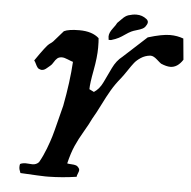

<svg xmlns="http://www.w3.org/2000/svg" viewBox="-57 -880 956 959"><g transform="rotate(5 421.0 -400.5)"><path d="M472.7 -685.5Q472.7 -685.5 460.9 -685.5Q460.9 -685.5 459 -702.1Q459 -720.7 476.1 -743.2Q493.2 -765.6 496.1 -773.4Q501 -777.3 517.1 -794.4Q533.2 -811.5 548.8 -816.4Q570.3 -823.2 588.9 -823.2Q618.2 -823.2 639.6 -805.7Q641.6 -804.7 643.1 -802.7Q644.5 -800.8 645.5 -799.3Q646.5 -797.9 647 -796.4Q647.5 -794.9 647.9 -793.5Q648.4 -792 648.4 -791Q648.4 -788.1 647.5 -784.7Q646.5 -781.2 645.5 -779.3Q644.5 -777.3 642.6 -774.4Q636.7 -762.7 625.5 -756.8Q614.3 -751 596.7 -746.1Q579.1 -741.2 569.3 -736.3Q555.7 -729.5 540.5 -718.8Q525.4 -708 510.7 -700.2Q496.1 -692.4 472.7 -685.5ZM134.8 -507.8Q125 -509.8 119.6 -516.6Q114.3 -523.4 109.4 -534.2Q104.5 -544.9 99.6 -550.8Q127 -590.8 144 -612.8Q161.1 -634.8 167 -638.7Q172.9 -642.6 179.2 -647.5Q185.5 -652.3 193.4 -662.1L234.4 -709Q257.8 -720.7 311.5 -720.7Q376 -720.7 410.2 -689.5Q412.1 -672.9 412.1 -641.6Q412.1 -593.8 399.4 -526.9Q386.7 -460 386.7 -431.6L410.2 -419.9Q437.5 -437.5 454.1 -472.7Q470.7 -507.8 489.3 -546.4Q507.8 -585 537.1 -607.4L654.3 -714.8Q724.6 -736.3 764.6 -736.3Q800.8 -736.3 832 -724.6L841.8 -619.1Q815.4 -578.1 779.3 -578.1Q759.8 -578.1 732.4 -589.8Q727.5 -592.8 709.5 -608.9Q691.4 -625 677.7 -625H673.8Q648.4 -622.1 628.4 -608.9Q608.4 -595.7 597.2 -581.5Q585.9 -567.4 568.4 -541Q550.8 -514.6 539.1 -500Q511.7 -466.8 492.7 -434.1Q473.6 -401.4 452.6 -358.9Q431.6 -316.4 414.1 -287.1Q400.4 -257.8 377 -218.3Q353.5 -178.7 337.4 -142.1Q321.3 -105.5 308.6 -52.7Q316.4 -50.8 330.1 -50.3Q343.8 -49.8 352.5 -46.9Q361.3 -43.9 367.2 -35.2Q371.1 -30.3 371.1 -24.4Q371.1 -18.6 366.2 -7.3Q361.3 3.9 361.3 9.8Q290 20.5 220.7 21.5H204.1Q185.5 21.5 80.1 15.6Q72.3 -2 72.3 -13.7Q72.3 -23.4 74.2 -29.3Q85.9 -35.2 102.5 -35.2Q108.4 -35.2 119.6 -34.2Q130.9 -33.2 135.7 -33.2Q155.3 -33.2 168 -46.9Q186.5 -79.1 201.2 -117.7Q215.8 -156.2 223.1 -181.2Q230.5 -206.1 243.7 -259.3Q256.8 -312.5 263.7 -337.9Q287.1 -460 293 -560.5Q285.2 -562.5 266.6 -570.3Q248 -578.1 237.3 -578.1Q221.7 -578.1 212.9 -570.3Q204.1 -562.5 196.8 -549.8Q189.5 -537.1 181.6 -531.2Q178.7 -529.3 169.4 -521Q160.2 -512.7 153.8 -509.8Q147.5 -506.8 140.6 -506.8Q139.6 -506.8 137.7 -507.3Q135.7 -507.8 134.8 -507.8Z"/></g></svg>

Font: Essays1743
Style: Italic
Weight: 500
Italic angle: -10°
Designer: Based on the typeface in a 1743 English translation of the essays of Montaigne.  PostScript/TrueType font designed by Jo
Version: Version 002.100